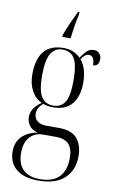

<svg xmlns="http://www.w3.org/2000/svg" viewBox="-107 -820 660 1115"><g transform="rotate(10 223.0 -263.0)"><path d="M195 -616Q206 -649 224 -689Q242 -729 260 -766H268V-753Q260 -718 254 -681.5Q248 -645 244 -606H195ZM202 240Q117 240 71.5 202.5Q26 165 26 98Q26 44 59 10.5Q92 -23 150 -34Q115 -43 99.5 -65.5Q84 -88 84 -115Q84 -140 98 -163Q112 -186 144 -208Q105 -225 83 -266Q61 -307 61 -361Q61 -544 214 -544Q276 -544 314 -504Q327 -525 345 -544Q363 -563 390 -563Q411 -563 422.5 -549Q434 -535 434 -516Q434 -475 399 -475Q399 -530 366 -530Q343 -530 321 -497Q339 -476 350 -443Q361 -410 361 -364Q361 -286 324.5 -240Q288 -194 213 -194Q198 -194 182.5 -196Q167 -198 154 -204Q135 -188 127.5 -173Q120 -158 120 -142Q120 -113 139.5 -97.5Q159 -82 191 -82H268Q343 -82 375.5 -43Q408 -4 408 60Q408 142 356 191Q304 240 202 240ZM211 -204Q258 -204 280.5 -240.5Q303 -277 303 -365Q303 -461 280 -497.5Q257 -534 210 -534Q166 -534 142 -496Q118 -458 118 -364Q118 -278 141 -241Q164 -204 211 -204ZM208 230Q287 230 323.5 190.5Q360 151 360 79Q360 26 336.5 -1Q313 -28 255 -28H181Q136 -28 106 4.5Q76 37 76 98Q76 163 110 196.5Q144 230 208 230Z"/></g></svg>

Font: Noto Serif Display Condensed Light
Style: Regular
Weight: 300
Width: 3
Designer: Monotype Design Team
Foundry: Monotype Imaging Inc.
Version: Version 2.009